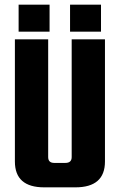

<svg xmlns="http://www.w3.org/2000/svg" viewBox="-20 -805 515 825"><path d="M288 -636H431V-111Q431 0 304 0H170Q44 0 44 -111V-636H187V-130Q187 -105 213 -105H261Q288 -105 288 -130ZM193 -785V-669H60V-785ZM414 -785V-669H281V-785Z"/></svg>

Font: Teko Semibold
Style: Regular
Weight: 600
Designer: Manushi Parikh, Jonny Pinhorn
Foundry: Indian Type Foundry
Version: Version 1.105;PS 1.0;hotconv 1.0.78;makeotf.lib2.5.61930; tt